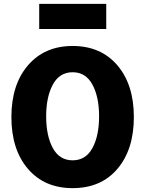

<svg xmlns="http://www.w3.org/2000/svg" viewBox="-20 -951 825 994"><path d="M356 23Q210 23 124.5 -77Q39 -177 39 -345Q39 -513 125 -613Q211 -713 356 -713Q502 -713 587.5 -613Q673 -513 673 -345Q673 -177 588 -77Q503 23 356 23ZM493 -349Q493 -449 458.5 -513Q424 -577 356 -577Q288 -577 253.5 -513Q219 -449 219 -349Q219 -248 253.5 -184.5Q288 -121 356 -121Q424 -121 458.5 -184.5Q493 -248 493 -349ZM530 -801H183V-931H530Z"/></svg>

Font: Repo
Style: ExtraBold
Weight: 800
Designer: Stefan Peev
Foundry: Context Ltd
Version: Version 001.000